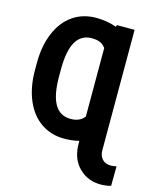

<svg xmlns="http://www.w3.org/2000/svg" viewBox="-134 -815 928 1122"><g transform="rotate(15 330.0 -254.0)"><path d="M611.8 91.3Q625 91.3 646 86.9L645 205.1Q615.7 213.4 583 213.4Q506.8 213.4 454.6 163.6Q402.3 113.8 397.9 30.8L397.5 -0.5Q355.5 9.8 307.1 9.8Q228 9.8 167.5 -31.7Q106.9 -73.2 73.7 -150.6Q40.5 -228 40 -329.6V-377Q40 -479.5 73 -558.1Q106 -636.7 166.5 -678.7Q227.1 -720.7 307.1 -720.7Q374 -720.7 431.6 -699.7L434.1 -710.9H541.5V17.1Q541.5 51.3 560.3 71.3Q579.1 91.3 611.8 91.3ZM314.5 -111.3Q370.1 -111.3 397.5 -147.9V-562.5L387.7 -573.7Q363.8 -599.1 314.5 -599.1Q250 -599.1 218 -544.9Q186 -490.7 185.5 -379.9V-333.5Q185.5 -221.7 217.5 -166.5Q249.5 -111.3 314.5 -111.3Z"/></g></svg>

Font: Roboto Condensed
Style: Bold
Weight: 700
Designer: Google
Version: Version 2.134; 2016